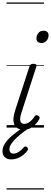

<svg xmlns="http://www.w3.org/2000/svg" viewBox="-53 -1030 412 1550"><path d="M139 17Q109 17 90 6.5Q71 -4 62.5 -24Q54 -44 55.5 -72.5Q57 -101 69 -138L185 -494Q189 -506 196 -510.5Q203 -515 218 -515Q232 -515 238.5 -509.5Q245 -504 241 -494L119 -117Q110 -90 109.5 -70.5Q109 -51 117.5 -40.5Q126 -30 144 -30Q160 -30 175.5 -39Q191 -48 204 -61.5Q217 -75 225 -89Q229 -95 236 -99Q243 -103 255 -96Q266 -90 267 -82Q268 -74 263 -66Q252 -46 234 -27Q216 -8 192.5 4.5Q169 17 139 17ZM281 -683Q264 -683 252.5 -692Q241 -701 241 -719Q241 -743 256 -762.5Q271 -782 299 -782Q316 -782 327.5 -773Q339 -764 339 -745Q339 -722 324 -702.5Q309 -683 281 -683ZM37 257Q6 257 -13.5 239Q-33 221 -33 191Q-33 161 -16 133Q1 105 28 80Q55 55 86 32Q117 9 146 -11L190 -8V-3Q166 13 137 35Q108 57 82 81Q56 105 39.5 129Q23 153 23 176Q23 191 31 200.5Q39 210 55 210Q76 210 97 197Q118 184 139 159Q144 153 151.5 152Q159 151 166 159Q172 165 173 171.5Q174 178 169 185Q154 206 133 222.5Q112 239 87.5 248Q63 257 37 257ZM0 490H302V500H0ZM0 -20H302V0H0ZM0 -505H302V-500H0ZM0 -1010H302V-1000H0Z"/></svg>

Font: Playwrite RO Guides
Style: Regular
Weight: 400
Designer: Veronika Burian, José Scaglione
Foundry: TypeTogether
Version: Version 1.003